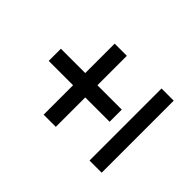

<svg xmlns="http://www.w3.org/2000/svg" viewBox="-169 -1079 1338 1338"><g transform="rotate(-45 500.0 -410.0)"><path d="M850 -576H560V-816H440V-576H150V-456H440V-216H560V-456H850ZM150 -124V-4H860V-124Z"/></g></svg>

Font: Noto Sans CJK JP Black
Style: Regular
Weight: 900
Designer: Ryoko NISHIZUKA (kana & ideographs); Paul D. Hunt (Latin, Greek & Cyrillic); Wenlong ZHANG (bopomofo); Sandoll Communica
Foundry: Adobe Systems Incorporated
Version: Version 1.004;PS 1.004;hotconv 1.0.82;makeotf.lib2.5.63406